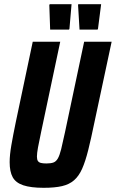

<svg xmlns="http://www.w3.org/2000/svg" viewBox="-20 -887 552 915"><path d="M188 8Q127 8 91 -4Q55 -16 40.5 -42.5Q26 -69 26 -114Q26 -148 34 -194.5Q42 -241 55 -304L136 -688H267L176 -258Q166 -212 161 -184Q156 -156 156 -141Q156 -127 160.5 -120Q165 -113 175 -110.5Q185 -108 201 -108Q222 -108 234.5 -112.5Q247 -117 255.5 -131.5Q264 -146 271.5 -176Q279 -206 290 -258L381 -688H512L430 -304Q414 -226 400.5 -172Q387 -118 371.5 -83Q356 -48 333 -28Q310 -8 275.5 0Q241 8 188 8ZM309 -746H219L215 -863L217 -867H321L311 -750ZM445 -746H359L352 -863L353 -867H462L447 -750Z"/></svg>

Font: Saira Condensed
Style: Bold Italic
Weight: 700
Width: 3
Italic angle: -12°
Designer: Hector Gatti with collaboration of the Omnibus-Type team
Foundry: Omnibus-Type
Version: Version 1.101